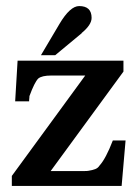

<svg xmlns="http://www.w3.org/2000/svg" viewBox="-20 -613 444 633"><path d="M115 -431 176 -534Q211 -593 241 -593Q282 -593 282 -554Q282 -531 249 -504H250L162 -431ZM19 -33 261 -364H149Q118 -364 106 -354Q94 -342 77 -296Q77 -295 77 -293L76 -282Q76 -280 76 -279H30L38 -413H387V-377L147 -49H255Q269 -49 272 -50Q285 -52 294 -55.5Q303 -59 308 -67Q329 -90 352 -150H394L381 0H19Z"/></svg>

Font: New Athena Unicode
Style: Bold
Weight: 700
Designer: J. Rusten 1997; rev. by R. Hancock 2001, 2002, rev. by D. Mastronarde 2002-2021
Foundry: Society for Classical Studies (formerly American Philological Association)
Version: Version 5.008